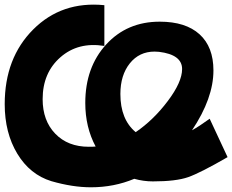

<svg xmlns="http://www.w3.org/2000/svg" viewBox="-146 -742 986 815"><path d="M820 -75Q704 -8 652.5 10Q601 28 503 28Q463 28 424 17Q338 53 240 53Q162 53 72 27Q-19 -1 -72.5 -89.5Q-126 -178 -126 -300Q-126 -496 -5 -617Q116 -738 297 -720V-547Q186 -565 110.5 -499Q35 -433 35 -321Q35 -230 88.5 -174.5Q142 -119 231 -119Q250 -119 260 -120Q216 -202 216 -305Q216 -456 304.5 -553Q393 -650 532 -650Q642 -650 701 -596.5Q760 -543 760 -443Q760 -325 669 -189Q700 -206 744 -238ZM510 -523Q445 -523 405 -473Q365 -423 365 -343Q365 -235 430 -181Q506 -233 566.5 -313.5Q627 -394 627 -449Q627 -510 529 -522Q522 -523 510 -523Z"/></svg>

Font: OpenDyslexic
Style: Bold
Weight: 800
Designer: Abbie Gonzalez
Version: Version 0.920;hotconv 1.0.109;makeotfexe 2.5.65596